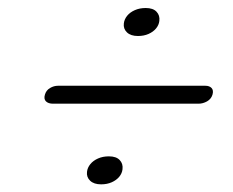

<svg xmlns="http://www.w3.org/2000/svg" viewBox="-20 -582 593 489"><path d="M331.3 -490.3Q313 -490.3 303.4 -499.5Q293.7 -508.7 295.4 -522.3Q296.6 -532.9 303.9 -541.9Q311.2 -550.8 323.5 -556.2Q335.7 -561.6 351.1 -561.6Q369.9 -561.6 378.7 -552.1Q387.6 -542.7 385.8 -528.7Q384.7 -518.4 377.5 -509.6Q370.3 -500.9 358.4 -495.6Q346.5 -490.3 331.3 -490.3ZM94.4 -341Q97.5 -351.9 107.3 -357.8Q117.1 -363.6 127.9 -363.6H502.9Q513.4 -363.6 518.9 -357.8Q524.3 -351.9 521.2 -341Q517.8 -329.8 507.3 -323.8Q496.7 -317.9 485.6 -317.9H115.1Q103.2 -317.9 97.1 -323.8Q91 -329.8 94.4 -341ZM237.5 -112.5Q219.2 -112.5 209.6 -121.7Q199.9 -130.9 201.6 -144.5Q202.8 -155.1 210.1 -164Q217.4 -173 229.7 -178.4Q241.9 -183.8 257.3 -183.8Q276.1 -183.8 284.9 -174.3Q293.8 -164.9 292 -150.9Q290.9 -140.6 283.7 -131.8Q276.5 -123.1 264.6 -117.8Q252.7 -112.5 237.5 -112.5Z"/></svg>

Font: Fraunces Wonky
Style: Italic
Weight: 900
Italic angle: -16°
Version: Version 1.000;[b76b70a41]